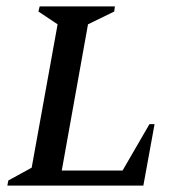

<svg xmlns="http://www.w3.org/2000/svg" viewBox="-20 -580 573 600"><path d="M3 0 6 -16 79 -56 160 -504 100 -544 104 -560H339L337 -544L255 -504L173 -47H363L447 -192H463L428 0Z"/></svg>

Font: Spectral SC Medium
Style: Italic
Weight: 500
Italic angle: -10°
Designer: Jean-Baptiste Levee
Foundry: Production Type
Version: Version 2.001